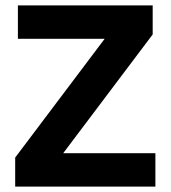

<svg xmlns="http://www.w3.org/2000/svg" viewBox="-20 -688 629 708"><path d="M36 0V-107L366 -545H46V-668H543V-561L213 -123H553V0Z"/></svg>

Font: Celebes
Style: Bold
Weight: 700
Designer: Anugrah Pasau
Foundry: Lafontype
Version: Version 1.000; ttfautohint (v1.8.4)